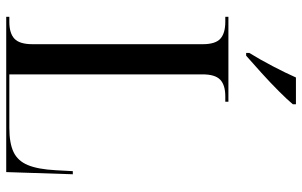

<svg xmlns="http://www.w3.org/2000/svg" viewBox="-197 -774 971 617"><g transform="rotate(90 288.5 -465.5)"><path d="M34 0V-10H50Q87 -10 104.5 -26.5Q122 -43 122 -84V-632Q122 -672 104.5 -688Q87 -704 50 -704H34V-714H307V-704H290Q253 -704 236 -687.5Q219 -671 219 -631V-10H391Q440 -10 468.5 -23.5Q497 -37 510.5 -69.5Q524 -102 527 -159L530 -214H540L533 0ZM150 -781Q171 -815 192.5 -856Q214 -897 229 -931H315V-921Q301 -904 273.5 -876.5Q246 -849 214.5 -820.5Q183 -792 159 -771H150Z"/></g></svg>

Font: Noto Serif Display SemiCondensed
Style: Regular
Weight: 400
Width: 4
Designer: Monotype Design Team
Foundry: Monotype Imaging Inc.
Version: Version 2.009